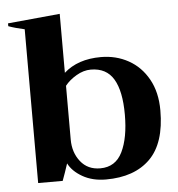

<svg xmlns="http://www.w3.org/2000/svg" viewBox="-52 -753 752 811"><g transform="rotate(-5 324.5 -347.0)"><path d="M207 -72Q194 -32 182 0H78V-652Q37 -661 10 -671V-683L231 -704V-454Q290 -507 388 -507Q452 -507 504.5 -478Q557 -449 588 -393.5Q619 -338 619 -261Q619 -122 552.5 -56Q486 10 365 10Q308 10 266 -14Q224 -38 207 -72ZM468 -256Q468 -356 437.5 -407Q407 -458 341 -458Q310 -458 279.5 -440Q249 -422 231 -399V-171Q231 -116 261.5 -77.5Q292 -39 345 -39Q410 -39 439 -98.5Q468 -158 468 -256Z"/></g></svg>

Font: Trirong
Style: Bold
Weight: 700
Designer: Katatrad Team
Foundry: CadsonDemak
Version: Version 1.001